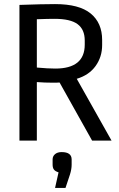

<svg xmlns="http://www.w3.org/2000/svg" viewBox="-20 -687 580 938"><path d="M479 -492V-467Q479 -409 447 -364.5Q415 -320 355 -302L525 0H430L271 -284Q263 -283 239 -283Q199 -283 160 -286V0H75V-663Q187 -667 249 -667Q367 -667 423 -621Q479 -575 479 -492ZM160 -593V-357Q214 -352 250 -352Q394 -352 394 -469V-489Q394 -543 359 -569Q324 -595 247 -595Q214 -595 160 -593ZM330 92V118Q330 139 322 165L300 231H249L266 155Q250 150 243.5 141.5Q237 133 237 117V92Q237 76 249 66Q261 56 281 56Q330 56 330 92Z"/></svg>

Font: Ropa Sans
Style: Regular
Weight: 400
Designer: Botio Nikoltchev
Foundry: Botio Nikoltchev
Version: Version 1.100